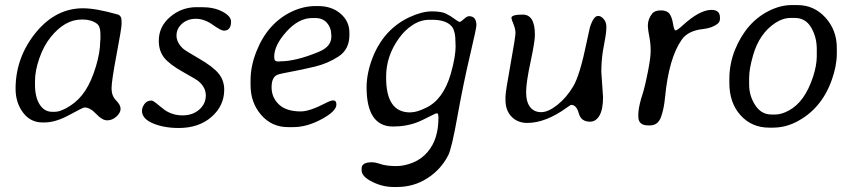

<svg xmlns="http://www.w3.org/2000/svg" viewBox="-20 -498 3347 758"><path d="M118.2 -178.2V-163.1Q118.2 -114.7 136.5 -85.7Q154.8 -56.6 186 -56.6H195.8Q220.7 -56.6 256.8 -80.1Q293 -103.5 317.1 -140.9Q341.3 -178.2 358.4 -234.9Q375.5 -291.5 375.5 -333.5L376.5 -343.3V-362.8Q376.5 -394 362.8 -404.3Q340.3 -420.9 307.1 -420.9H302.2Q236.3 -420.9 180.7 -352.1Q152.8 -317.9 135.5 -268.3Q118.2 -218.8 118.2 -178.2ZM460 -414.6V-402.8Q460 -387.2 440.2 -282.7Q420.4 -178.2 420.4 -148.9Q420.4 -119.6 438.2 -101.8Q456.1 -84 456.1 -68.4Q456.1 -52.7 439.7 -37.8Q423.3 -22.9 403.3 -22.9Q383.3 -22.9 359.6 -48.3Q335.9 -73.7 313.5 -73.7Q307.6 -73.7 253.7 -44.2Q199.7 -14.6 155.8 -14.6H147.5Q100.1 -14.6 70.8 -53.7Q41.5 -92.8 41.5 -147.5Q41.5 -272.9 124 -372.6Q201.7 -465.3 307.6 -465.3Q358.9 -465.3 444.3 -440.9Q460 -436.5 460 -414.6Z M606.9 -336.9Q606.9 -393.6 652.1 -431.6Q697.3 -469.7 755.9 -469.7H777.3Q825.2 -469.7 858.6 -451.9Q892.1 -434.1 892.1 -413.1Q892.1 -377 863.8 -377Q852.5 -377 819.6 -400.4Q786.6 -423.8 753.4 -423.8Q720.2 -423.8 698.5 -404.3Q676.8 -384.8 676.8 -357.7Q676.8 -330.6 702.1 -306.6Q710.9 -298.3 765.9 -266.6Q820.8 -234.9 843 -207.8Q865.2 -180.7 865.2 -143.6Q865.2 -80.6 815.2 -36.6Q765.1 7.3 685.5 7.3Q627 7.3 583.7 -11Q540.5 -29.3 540.5 -60.5Q540.5 -73.7 550.3 -87.4Q560.1 -101.1 578.1 -101.1Q584.5 -101.1 605.2 -83.7Q626 -66.4 629.9 -64Q661.1 -42.5 700.7 -42.5Q740.2 -42.5 766.4 -65.2Q792.5 -87.9 792.5 -121.3Q792.5 -154.8 760.7 -179.7Q755.4 -184.1 701.7 -214.4Q647.9 -244.6 627.4 -271.2Q606.9 -297.9 606.9 -336.9Z M1225.1 -426.8H1212.4Q1159.2 -426.8 1110.8 -373Q1062.5 -319.3 1062.5 -273.9L1063 -271V-268.6Q1063 -255.4 1077.1 -255.4H1083L1086.4 -255.9Q1148.4 -255.9 1238.8 -293.5Q1288.1 -314 1288.1 -352.5V-358.9L1287.6 -362.3Q1287.6 -388.7 1270.8 -407.7Q1253.9 -426.8 1225.1 -426.8ZM1137.2 3.9H1117.2Q1052.7 3.9 1011 -44.4Q969.2 -92.8 969.2 -161.6V-181.6Q969.2 -236.3 991.9 -293.9Q1014.6 -351.6 1050 -390.9Q1085.4 -430.2 1131.8 -452.1Q1178.2 -474.1 1226.1 -474.1H1235.8Q1289.6 -474.1 1324.5 -444.1Q1359.4 -414.1 1359.4 -369.1V-359.4Q1359.4 -303.2 1316.7 -275.1Q1273.9 -247.1 1222.7 -234.9Q1171.4 -222.7 1127.4 -214.6Q1083.5 -206.5 1074.7 -202.6Q1052.2 -192.9 1052.2 -153.1Q1052.2 -113.3 1081.1 -85.7Q1109.9 -58.1 1167.5 -58.1Q1202.6 -58.1 1266.1 -91.3Q1286.1 -101.6 1295.4 -101.6Q1308.1 -101.6 1308.1 -85.4Q1308.1 -59.1 1250 -27.6Q1191.9 3.9 1137.2 3.9Z M1504.4 -190.9Q1504.4 -54.2 1599.1 -54.2L1604 -54.7Q1625 -54.7 1661.6 -72.3Q1730 -104.5 1759.8 -207Q1778.8 -273.9 1778.8 -316.9L1778.3 -322.3V-327.6Q1778.3 -376.5 1763.2 -394Q1740.7 -419.9 1686.5 -419.9H1675.3Q1641.1 -419.9 1609.6 -399.7Q1578.1 -379.4 1555.2 -347.2Q1504.4 -276.9 1504.4 -195.8ZM1531.7 1.5Q1427.2 1.5 1427.2 -154.3Q1427.7 -208 1449.2 -265.6Q1493.2 -382.3 1597.7 -430.7Q1646.5 -453.1 1684.3 -453.1Q1722.2 -453.1 1740.2 -444.3Q1758.3 -435.5 1774.2 -423.6Q1790 -411.6 1794.7 -411.6Q1799.3 -411.6 1811.5 -422.9Q1823.7 -434.1 1831.5 -434.1Q1860.8 -434.1 1860.8 -397.9Q1860.8 -386.7 1834.7 -275.9Q1808.6 -165 1785.9 -38.3Q1763.2 88.4 1749.5 115.2Q1720.7 171.4 1667 205.8Q1613.3 240.2 1547.9 240.2H1533.2Q1490.2 240.2 1449 219.5Q1407.7 198.7 1407.7 174.8V166.5Q1407.7 142.6 1449.2 142.6Q1458.5 142.6 1470.2 146L1491.2 152.3Q1514.6 157.7 1545.2 157.7Q1575.7 157.7 1609.9 144Q1644 130.4 1668.5 101.6Q1710.9 51.8 1710.9 -32.7Q1710.9 -50.8 1705.6 -50.8Q1700.2 -50.8 1673.3 -36.9Q1646.5 -22.9 1630.9 -16.6Q1585.4 1.5 1531.7 1.5Z M2043.9 -440.4Q2091.8 -440.4 2091.8 -360.4Q2091.8 -334 2074.5 -253.2Q2057.1 -172.4 2057.1 -134Q2057.1 -95.7 2072.8 -75.4Q2088.4 -55.2 2116.5 -55.2Q2144.5 -55.2 2180.7 -84Q2216.8 -112.8 2243.2 -157.2Q2269.5 -201.7 2295.9 -330.6Q2306.6 -381.8 2308.6 -388.7Q2322.8 -435.1 2341.3 -435.1Q2353 -435.1 2363.5 -422.6Q2374 -410.2 2374 -391.4Q2374 -372.6 2369.6 -348.6L2359.9 -294.9Q2354 -255.4 2354 -213.4L2360.8 -114.7Q2360.8 -66.9 2346.9 -42.2Q2333 -17.6 2309.1 -17.6Q2273.9 -17.6 2264.9 -50.8Q2255.9 -84 2234.9 -84Q2232.9 -84 2219.2 -74.2Q2134.8 -12.7 2061.5 -12.7Q2023.4 -12.7 1999.5 -37.4Q1975.6 -62 1975.6 -103V-116.2Q1975.6 -134.8 1995.4 -243.7Q2015.1 -352.5 2015.1 -367.9Q2015.1 -383.3 2007.1 -402.8Q1999 -422.4 1999 -427.2Q1999 -440.4 2043.9 -440.4Z M2673.8 -396.5Q2741.7 -459 2788.6 -459Q2822.3 -459 2822.3 -429.2V-423.3Q2822.3 -412.1 2813.5 -404.8Q2792 -387.2 2755.4 -383.3Q2696.3 -377 2671.4 -341.3Q2620.6 -269.5 2605.5 -113.3Q2601.1 -66.4 2589.1 -34.7Q2577.1 -2.9 2545.9 -2.9H2539.1Q2500 -2.9 2500 -37.6V-44.9Q2500 -68.8 2510.7 -106.9L2520.5 -138.7Q2526.9 -159.7 2537.8 -214.6Q2548.8 -269.5 2548.8 -297.4Q2548.8 -325.2 2543.7 -352.1Q2538.6 -378.9 2538.6 -383.8L2537.6 -396.5Q2537.6 -422.9 2554.7 -444.3Q2564.9 -457 2589.1 -457Q2613.3 -457 2623 -443.8Q2632.8 -430.7 2637 -404.3Q2641.1 -377.9 2647.2 -377.9Q2653.3 -377.9 2673.8 -396.5Z M3025.4 -45.9H3041Q3065.9 -45.9 3095.7 -62.5Q3157.2 -96.2 3189.5 -193.8Q3204.6 -239.3 3204.6 -276.9V-303.7Q3204.6 -351.6 3182.4 -389.4Q3160.2 -427.2 3117.7 -427.2H3102.1Q3071.3 -427.2 3042 -408.2Q2978 -366.7 2953.1 -279.8Q2937.5 -225.1 2937.5 -190.9V-164.1Q2937.5 -120.1 2961.4 -83Q2985.4 -45.9 3025.4 -45.9ZM3031.2 5.9H3016.1Q2947.8 5.9 2903.6 -43Q2859.4 -91.8 2859.4 -170.9V-185.5Q2859.4 -246.1 2881.8 -301.8Q2926.3 -410.2 3015.6 -455.1Q3061.5 -478 3105.5 -478H3127.9Q3193.8 -478 3238.8 -428.5Q3283.7 -378.9 3283.7 -308.6V-286.6Q3283.7 -238.3 3263.7 -182.1Q3222.2 -65.9 3121.6 -15.6Q3078.6 5.9 3031.2 5.9Z"/></svg>

Font: Averia Libre Light
Style: Italic
Weight: 300
Italic angle: -8.5°
Version: Version 1.002